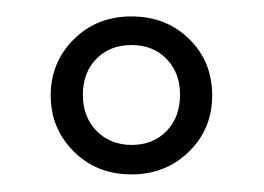

<svg xmlns="http://www.w3.org/2000/svg" viewBox="-20 -536 313 228"><path d="M136.1 -363.9Q161.9 -363.9 177.8 -380.4Q193.8 -396.9 193.8 -423.7Q193.8 -449.5 177.8 -466Q161.9 -482.5 136.1 -482.5Q110.3 -482.5 94.3 -466Q78.4 -449.5 78.4 -423.7Q78.4 -396.9 94.8 -380.4Q111.3 -363.9 136.1 -363.9ZM136.1 -328.9Q94.8 -328.9 67.5 -356.2Q40.2 -383.5 40.2 -422.7Q40.2 -461.9 67.5 -489.2Q94.8 -516.5 136.1 -516.5Q177.3 -516.5 204.6 -489.7Q232 -462.9 232 -422.7Q232 -383.5 205.2 -356.7Q177.3 -328.9 136.1 -328.9Z"/></svg>

Font: NATS
Style: Regular
Weight: 400
Designer: Purushoth Kumar Guthula
Foundry: Silicon Andhra, USA.
Version: Version 1.0.4; ttfautohint (v1.2.25-373a) -l 7 -r 28 -G 50 -